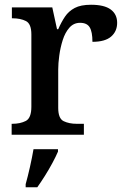

<svg xmlns="http://www.w3.org/2000/svg" viewBox="-20 -567 528 808"><path d="M29 0V-46H32Q65 -46 88.5 -58Q112 -70 112 -118V-422Q112 -467 89 -478.5Q66 -490 33 -490H30V-536H200L220 -444H225Q238 -474 253.5 -497Q269 -520 294.5 -533.5Q320 -547 363 -547Q419 -547 446 -527Q473 -507 473 -471Q473 -435 447.5 -413Q422 -391 369 -391Q369 -433 357.5 -452Q346 -471 317 -471Q290 -471 272 -450.5Q254 -430 244 -398.5Q234 -367 229.5 -333.5Q225 -300 225 -275V-113Q225 -68 248 -57Q271 -46 303 -46H333V0ZM88 208Q97 176 106 136Q115 96 121 61H224V71Q215 92 200.5 119Q186 146 169 173Q152 200 137 221H88Z"/></svg>

Font: Noto Serif Tibetan Medium
Style: Regular
Weight: 500
Designer: Monotype Design Team
Foundry: Monotype Imaging Inc.
Version: Version 2.103; ttfautohint (v1.8.4.7-5d5b)